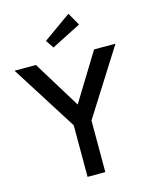

<svg xmlns="http://www.w3.org/2000/svg" viewBox="-159 -1095 932 1186"><g transform="rotate(-15 306.5 -502.0)"><path d="M120.9 -750 306.8 -447.3 492.7 -750H629.5L363.6 -330V0H250V-330L-15.9 -750ZM396.4 -1003.6 442.7 -922.7 253.6 -826.4 219.1 -877.7Z"/></g></svg>

Font: Spartan MB SemBd
Style: Regular
Weight: 600
Designer: Matt Bailey, Mirko Velimirovic
Foundry: Matt Bailey
Version: Version 1.005